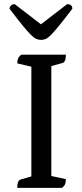

<svg xmlns="http://www.w3.org/2000/svg" viewBox="-20 -904 397 924"><path d="M63 0Q63 -35 79 -40L131 -55V-583L63 -599Q63 -613 67 -622.5Q71 -632 83 -641H297Q297 -605 281 -601L227 -586V-57L297 -42Q297 -28 293.5 -18.5Q290 -9 279 0ZM178 -712Q165 -712 154 -717Q143 -722 127.5 -737.5Q112 -753 88 -782.5Q64 -812 26 -862Q26 -871 33 -877.5Q40 -884 51 -884L177 -787L303 -884Q328 -884 328 -862Q290 -812 266 -782.5Q242 -753 227 -737.5Q212 -722 201 -717Q190 -712 178 -712Z"/></svg>

Font: Petrona Medium
Style: Regular
Weight: 500
Designer: Ringo R. Seeber
Foundry: Ringo R. Seeber
Version: Version 2.001; ttfautohint (v1.8.3)